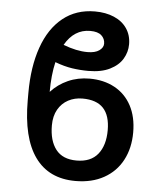

<svg xmlns="http://www.w3.org/2000/svg" viewBox="-53 -786 721 843"><g transform="rotate(5 307.5 -364.5)"><path d="M544.9 -224.6Q544.9 -155.3 516.8 -102.3Q488.8 -49.3 435.8 -19.8Q382.8 9.8 310.5 9.8Q192.9 9.8 132.1 -75Q71.3 -159.7 71.3 -325.2V-357.4Q71.3 -472.7 101.6 -558.8Q131.8 -645 190.4 -692.1Q249 -739.3 332 -739.3Q379.4 -739.3 416 -723.6Q452.6 -708 472.9 -678.2Q493.2 -648.4 493.2 -608.4Q493.2 -574.2 475.3 -544.2Q457.5 -514.2 419.7 -495.4Q381.8 -476.6 325.2 -476.6Q288.6 -476.6 253.2 -481.9Q217.8 -487.3 177.7 -502.4Q164.1 -444.3 164.1 -370.1Q195.8 -404.8 239.3 -424.1Q282.7 -443.4 334 -443.4Q396.5 -443.4 444.3 -417.5Q492.2 -391.6 518.6 -342.3Q544.9 -293 544.9 -224.6ZM186.5 -224.6Q186.5 -157.2 216.3 -118.7Q246.1 -80.1 307.6 -80.1Q370.1 -80.1 401.4 -118.9Q432.6 -157.7 432.6 -224.6Q432.6 -289.1 402.6 -321.3Q372.6 -353.5 310.5 -353.5Q275.9 -353.5 247.8 -338.6Q219.7 -323.7 203.1 -294.7Q186.5 -265.6 186.5 -224.6ZM313.5 -558.6Q347.7 -558.6 365.7 -571.5Q383.8 -584.5 383.8 -601.6Q383.8 -623.5 367.9 -637.9Q352.1 -652.3 318.4 -652.3Q247.6 -652.3 207 -581.1Q265.6 -558.6 313.5 -558.6Z"/></g></svg>

Font: Pretendard Std Medium
Style: Regular
Weight: 500
Designer: Base glyphs from Inter by Rasmus Andersson; Hangeul glyphs from Noto Sans CJK(Source Han Sans) by Jang Soo-young and Kan
Foundry: Kil Hyung-jin
Version: Version 1.309